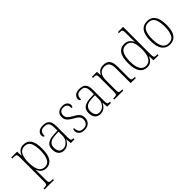

<svg xmlns="http://www.w3.org/2000/svg" viewBox="129 -1874 3228 3228"><g transform="rotate(-45 1742.5 -260.0)"><path d="M21 240V215H39Q67 215 82 210.5Q97 206 102.5 190Q108 174 108 139V-438Q108 -472 102.5 -487.5Q97 -503 81 -507Q65 -511 33 -511H4V-536H143L148 -437H151Q169 -483 204 -514.5Q239 -546 299 -546Q389 -546 433.5 -481Q478 -416 478 -277Q478 -129 430.5 -59.5Q383 10 300 10Q242 10 205 -19.5Q168 -49 149 -102H147Q147 -85 148 -55Q149 -25 149 18V140Q149 175 154.5 191Q160 207 175 211Q190 215 218 215H243V240ZM298 -22Q368 -22 402 -88.5Q436 -155 436 -275Q436 -394 403.5 -454Q371 -514 296 -514Q216 -514 182.5 -449Q149 -384 149 -276Q149 -199 163 -142Q177 -85 209.5 -53.5Q242 -22 298 -22Z M717 10Q660 10 622.5 -28.5Q585 -67 585 -147Q585 -226 636.5 -263Q688 -300 797 -304L873 -307V-371Q873 -416 864.5 -447.5Q856 -479 832 -496Q808 -513 763 -513Q701 -513 679 -482Q657 -451 657 -393Q623 -393 623 -442Q623 -480 656.5 -511.5Q690 -543 765 -543Q843 -543 878.5 -502Q914 -461 914 -377V-109Q914 -56 924 -40.5Q934 -25 970 -25H974V0H883L876 -97H872Q859 -71 839 -46.5Q819 -22 789.5 -6Q760 10 717 10ZM725 -22Q768 -22 801.5 -45Q835 -68 854 -104.5Q873 -141 873 -181V-281L800 -278Q702 -274 664.5 -239.5Q627 -205 627 -145Q627 -93 650 -57.5Q673 -22 725 -22Z M1207 10Q1157 10 1127 -6Q1097 -22 1084 -46Q1071 -70 1071 -94Q1071 -120 1079.5 -131.5Q1088 -143 1100 -143Q1100 -86 1123.5 -53Q1147 -20 1208 -20Q1261 -20 1289 -50.5Q1317 -81 1317 -130Q1317 -154 1309.5 -173Q1302 -192 1281.5 -210.5Q1261 -229 1221 -251Q1170 -280 1140 -304Q1110 -328 1096.5 -354.5Q1083 -381 1083 -418Q1083 -475 1120 -508.5Q1157 -542 1220 -542Q1282 -542 1312 -513Q1342 -484 1342 -448Q1342 -403 1311 -403Q1311 -461 1287 -487Q1263 -513 1216 -513Q1167 -513 1144.5 -486.5Q1122 -460 1122 -421Q1122 -377 1150.5 -348.5Q1179 -320 1236 -289Q1307 -252 1331 -216.5Q1355 -181 1355 -133Q1355 -67 1314.5 -28.5Q1274 10 1207 10Z M1583 10Q1526 10 1488.5 -28.5Q1451 -67 1451 -147Q1451 -226 1502.5 -263Q1554 -300 1663 -304L1739 -307V-371Q1739 -416 1730.5 -447.5Q1722 -479 1698 -496Q1674 -513 1629 -513Q1567 -513 1545 -482Q1523 -451 1523 -393Q1489 -393 1489 -442Q1489 -480 1522.5 -511.5Q1556 -543 1631 -543Q1709 -543 1744.5 -502Q1780 -461 1780 -377V-109Q1780 -56 1790 -40.5Q1800 -25 1836 -25H1840V0H1749L1742 -97H1738Q1725 -71 1705 -46.5Q1685 -22 1655.5 -6Q1626 10 1583 10ZM1591 -22Q1634 -22 1667.5 -45Q1701 -68 1720 -104.5Q1739 -141 1739 -181V-281L1666 -278Q1568 -274 1530.5 -239.5Q1493 -205 1493 -145Q1493 -93 1516 -57.5Q1539 -22 1591 -22Z M1917 0V-25H1933Q1964 -25 1980 -29Q1996 -33 2001 -48.5Q2006 -64 2006 -99V-438Q2006 -472 2001 -487.5Q1996 -503 1981 -507Q1966 -511 1938 -511H1922V-536H2041L2046 -453H2050Q2076 -502 2111 -522.5Q2146 -543 2197 -543Q2275 -543 2312 -497.5Q2349 -452 2349 -357V-99Q2349 -64 2354 -48.5Q2359 -33 2374.5 -29Q2390 -25 2421 -25H2430V0H2308V-361Q2308 -428 2281.5 -469Q2255 -510 2190 -510Q2139 -510 2107.5 -486Q2076 -462 2062 -421.5Q2048 -381 2048 -331V-98Q2048 -64 2053 -48.5Q2058 -33 2074 -29Q2090 -25 2121 -25H2132V0Z M2695 10Q2610 10 2562 -57.5Q2514 -125 2514 -267Q2514 -409 2559.5 -476.5Q2605 -544 2693 -544Q2751 -544 2788 -517.5Q2825 -491 2845 -446H2849Q2847 -471 2846.5 -498Q2846 -525 2846 -548V-658Q2846 -694 2840.5 -710.5Q2835 -727 2820.5 -731Q2806 -735 2778 -735H2763V-760H2887V-95Q2887 -63 2892.5 -48Q2898 -33 2913.5 -29Q2929 -25 2959 -25H2972V0H2852L2846 -102H2844Q2824 -52 2789 -21Q2754 10 2695 10ZM2697 -22Q2773 -23 2809.5 -87Q2846 -151 2846 -265Q2846 -386 2814.5 -448.5Q2783 -511 2698 -511Q2625 -511 2590.5 -449.5Q2556 -388 2556 -265Q2556 -143 2593.5 -82Q2631 -21 2697 -22Z M3236 10Q3147 10 3096 -58Q3045 -126 3045 -267Q3045 -407 3093.5 -475Q3142 -543 3240 -543Q3331 -543 3379.5 -475.5Q3428 -408 3428 -267Q3428 -125 3379.5 -57.5Q3331 10 3236 10ZM3237 -21Q3320 -21 3353 -86Q3386 -151 3386 -267Q3386 -391 3351.5 -451.5Q3317 -512 3239 -512Q3157 -512 3122 -450.5Q3087 -389 3087 -267Q3087 -148 3122.5 -84.5Q3158 -21 3237 -21Z"/></g></svg>

Font: Noto Serif Lao SemiCondensed ExtraLight
Style: Regular
Weight: 200
Width: 4
Designer: Monotype Design Team
Foundry: Monotype Imaging Inc.
Version: Version 2.003; ttfautohint (v1.8.4.7-5d5b)